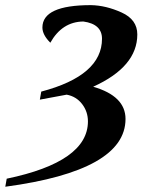

<svg xmlns="http://www.w3.org/2000/svg" viewBox="-114 -502 602 733"><path d="M-93.8 210.9 -88.4 180.2Q221.7 115.7 221.7 -38.6Q221.7 -75.7 199.5 -104.7Q177.2 -133.8 140.6 -140.6L38.1 -121.6L43.5 -152.3Q275.4 -213.4 275.4 -354Q275.4 -410.2 204.1 -419.9Q123 -418.9 78.1 -338.9Q47.9 -369.1 47.9 -397Q47.9 -482.4 232.9 -482.4Q290.5 -481.4 350.3 -454.3Q410.2 -427.2 410.2 -370.6Q410.2 -247.1 241.7 -170.9Q365.2 -135.3 365.2 -47.9Q365.2 149.4 -93.8 210.9Z"/></svg>

Font: Kelvinch
Style: Bold Italic
Weight: 700
Italic angle: -10°
Designer: Paul James Miller
Foundry: High-Logic / Made with FontCreator
Version: Version 3.30 September 23, 2016